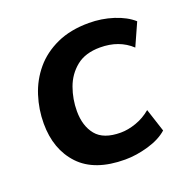

<svg xmlns="http://www.w3.org/2000/svg" viewBox="-98 -592 677 694"><g transform="rotate(-20 240.5 -244.5)"><path d="M270 10Q153 10 95 -51.5Q37 -113 37 -213Q37 -267 53.5 -318.5Q70 -370 104 -410.5Q138 -451 190.5 -475Q243 -499 314 -499Q363 -499 408 -484.5Q453 -470 481 -445L442 -358Q395 -402 322 -402Q265 -402 230.5 -374Q196 -346 180.5 -303Q165 -260 165 -214Q165 -157 193.5 -122Q222 -87 288 -87Q316 -87 347.5 -98Q379 -109 405 -131L434 -42Q406 -17 359.5 -3.5Q313 10 270 10Z"/></g></svg>

Font: Nunito Sans
Style: Bold Italic
Weight: 700
Italic angle: -9°
Designer: Vernon Adams
Foundry: Vernon Adams
Version: Version 3.006; ttfautohint (v1.8.3)